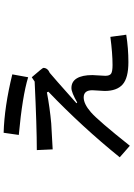

<svg xmlns="http://www.w3.org/2000/svg" viewBox="138 -791 724 1040"><g transform="rotate(-90 500.0 -271.0)"><path d="M617.2 -566.4 601.6 -480.5Q500 -511.7 289.1 -531.2L300.8 -613.3Q441.4 -609.4 617.2 -566.4ZM832 50.8Q757.8 62.5 683.6 62.5Q597.7 62.5 562.5 31.2Q527.3 0 527.3 -66.4L531.2 -132.8Q531.2 -179.7 492.2 -179.7Q457 -179.7 412.1 -140.6Q367.2 -101.6 230.5 70.3L168 15.6Q332 -187.5 523.4 -371.1L519.5 -378.9Q437.5 -363.3 351.6 -355.5L210.9 -347.7L207 -433.6Q332 -433.6 578.1 -445.3L601.6 -460.9Q652.3 -402.3 652.3 -398.4Q652.3 -375 625 -363.3Q605.5 -347.7 460.9 -218.8L464.8 -214.8Q519.5 -246.1 543 -246.1Q578.1 -246.1 595.7 -216.8Q613.3 -187.5 613.3 -132.8L609.4 -62.5Q609.4 -39.1 621.1 -31.2Q632.8 -23.4 668 -23.4Q730.5 -23.4 820.3 -35.2Z"/></g></svg>

Font: WenQuanYi Micro Hei
Style: Regular
Weight: 400
Foundry: Ascender Corporation
Version: Version 0.2.0-beta